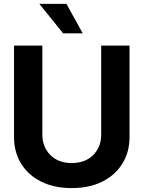

<svg xmlns="http://www.w3.org/2000/svg" viewBox="-20 -964 744 996"><path d="M352.1 11.7Q261.2 11.7 193.8 -21.7Q126.5 -55.2 89.6 -115Q52.7 -174.8 52.7 -253.4V-727.5H199.7V-265.6Q199.7 -201.7 241.2 -159.9Q282.7 -118.2 352.1 -118.2Q421.9 -118.2 463.4 -159.7Q504.9 -201.2 504.9 -265.6V-727.5H651.9V-253.4Q651.9 -174.8 614.7 -115Q577.6 -55.2 510.3 -21.7Q442.9 11.7 352.1 11.7ZM307.6 -791 184.1 -943.8H324.7L409.2 -791Z"/></svg>

Font: Inter Display
Style: Bold
Weight: 700
Designer: Rasmus Andersson
Foundry: rsms
Version: Version 4.001;git-9221beed3